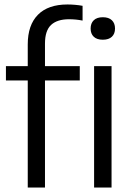

<svg xmlns="http://www.w3.org/2000/svg" viewBox="-20 -838 588 858"><path d="M104 0V-478.5H6.5V-542.5H104V-639.5Q104 -726 149.5 -772Q195 -818 281.5 -818Q297.5 -818 315.2 -816.5Q333 -815 349 -812V-746Q319.5 -752 288.5 -752Q235.5 -752 208.2 -726.5Q181 -701 181 -643V-542.5H336.5V-478.5H181V0ZM439.5 -660.5Q413 -660.5 399 -673.8Q385 -687 385 -710.5Q385 -734 399 -747.5Q413 -761 439.5 -761Q466 -761 480 -747.5Q494 -734 494 -710.5Q494 -687 480 -673.8Q466 -660.5 439.5 -660.5ZM400.5 0V-542.5H478.5V0Z"/></svg>

Font: Encode Sans SemiCondensed SemiCondensed
Style: Regular
Weight: 400
Width: 4
Designer: Multiple Designers
Foundry: Impallari Type
Version: Version 3.000; ttfautohint (v1.8.3) -l 8 -r 50 -G 200 -x 14 